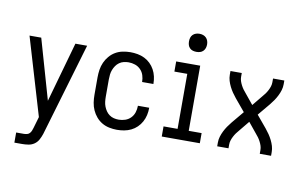

<svg xmlns="http://www.w3.org/2000/svg" viewBox="-91 -912 2057 1306"><g transform="rotate(10 937.5 -259.0)"><path d="M76 215V145H129Q139 145 150 142.5Q161 140 168.5 132Q176 124 180 114Q184 104 187 94L210 15L51 -520H132L251 -105L368 -520H449L262 113Q261 116 260.5 118Q260 120 259 123Q252 144 241.5 163.5Q231 183 213 195.5Q195 208 173 211.5Q151 215 129 215Z M747 8Q721 8 694 2.5Q667 -3 644 -16.5Q621 -30 603.5 -50.5Q586 -71 575 -95.5Q564 -120 560 -146.5Q556 -173 556 -200V-320Q556 -347 560 -373.5Q564 -400 575 -424.5Q586 -449 603.5 -469.5Q621 -490 644 -503.5Q667 -517 694 -522.5Q721 -528 747 -528Q772 -528 797 -523.5Q822 -519 844.5 -508Q867 -497 885 -479.5Q903 -462 915 -440Q927 -418 932.5 -393.5Q938 -369 938 -344Q938 -344 938 -343.5Q938 -343 938 -342H860Q860 -342 860 -342.5Q860 -343 860 -343Q860 -366 853 -388Q846 -410 830 -426.5Q814 -443 792 -450.5Q770 -458 747 -458Q730 -458 713.5 -454Q697 -450 683 -440Q669 -430 659.5 -416Q650 -402 644 -386.5Q638 -371 636 -354Q634 -337 634 -320V-200Q634 -183 636 -166Q638 -149 644 -133.5Q650 -118 659.5 -104Q669 -90 683 -80Q697 -70 713.5 -66Q730 -62 747 -62Q770 -62 792 -69.5Q814 -77 830 -93.5Q846 -110 853 -132Q860 -154 860 -177Q860 -177 860 -177.5Q860 -178 860 -178H938Q938 -177 938 -176.5Q938 -176 938 -176Q938 -151 932.5 -126.5Q927 -102 915 -80Q903 -58 885 -40.5Q867 -23 844.5 -12Q822 -1 797 3.5Q772 8 747 8Z M1056 0V-70H1153V-450H1064V-520H1230V-70H1319V0ZM1188 -608Q1175 -608 1163 -611.5Q1151 -615 1142 -624Q1133 -633 1129.5 -645Q1126 -657 1126 -670Q1126 -683 1129.5 -695Q1133 -707 1142 -716Q1151 -725 1163 -729Q1175 -733 1188 -733Q1201 -733 1213 -729Q1225 -725 1234 -716Q1243 -707 1247 -695Q1251 -683 1251 -670Q1251 -657 1247 -645Q1243 -633 1234 -624Q1225 -615 1213 -611.5Q1201 -608 1188 -608Z M1439 0V-26Q1439 -47 1445 -67Q1451 -87 1460.5 -106Q1470 -125 1481.5 -142Q1493 -159 1507 -176L1577 -260L1507 -344Q1493 -361 1481.5 -378Q1470 -395 1460.5 -414Q1451 -433 1445 -453Q1439 -473 1439 -494V-520H1517V-494Q1517 -479 1521.5 -465Q1526 -451 1533 -437.5Q1540 -424 1548.5 -412Q1557 -400 1567 -389L1625 -318L1683 -389Q1693 -400 1701.5 -412Q1710 -424 1717 -437.5Q1724 -451 1728.5 -465Q1733 -479 1733 -494V-520H1811V-494Q1811 -473 1805 -453Q1799 -433 1789.5 -414Q1780 -395 1768.5 -378Q1757 -361 1743 -344L1673 -260L1743 -176Q1757 -159 1768.5 -142Q1780 -125 1789.5 -106Q1799 -87 1805 -67Q1811 -47 1811 -26V0H1733V-26Q1733 -41 1728.5 -55Q1724 -69 1717 -82.5Q1710 -96 1701.5 -108Q1693 -120 1683 -131L1625 -202L1567 -131Q1557 -120 1548.5 -108Q1540 -96 1533 -82.5Q1526 -69 1521.5 -55Q1517 -41 1517 -26V0Z"/></g></svg>

Font: Zed Sans
Style: Regular
Weight: 400
Designer: Belleve Invis
Foundry: Belleve Invis
Version: Version 1.0.0; ttfautohint (v1.8.4)